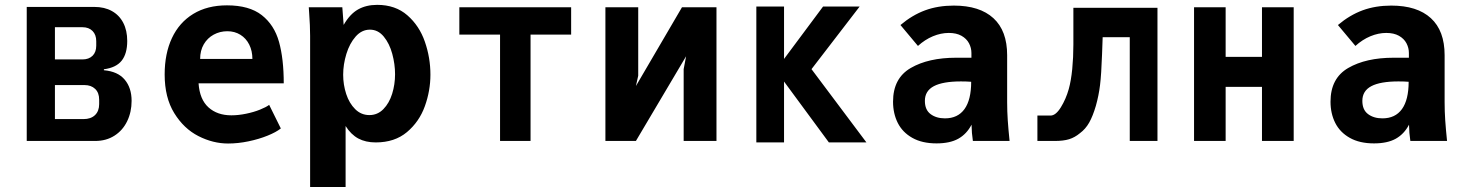

<svg xmlns="http://www.w3.org/2000/svg" viewBox="-20 -580 6040 790"><path d="M90 -551.5H368.5Q410 -551.5 440.5 -534.5Q471 -517.5 487.2 -486Q503.5 -454.5 503.5 -411.5Q503.5 -359 480.5 -330.2Q457.5 -301.5 407.5 -295V-291Q465 -286 493.2 -252.2Q521.5 -218.5 521.5 -165Q521.5 -119 503.2 -81.2Q485 -43.5 451 -21.8Q417 0 371.5 0H90ZM388 -151.5V-170Q388 -198.5 371.5 -214.2Q355 -230 327.5 -230H206V-90H323.5Q354 -90 371 -106.5Q388 -123 388 -151.5ZM376 -392V-410.5Q376 -437 360.8 -452.5Q345.5 -468 319.5 -468H206V-335.5H319.5Q345.5 -335.5 360.8 -350.5Q376 -365.5 376 -392Z M657.5 -273.5Q657.5 -359.5 687.5 -423.5Q717.5 -487.5 775.2 -522.8Q833 -558 914 -558Q1005.5 -558 1057 -517.8Q1108.5 -477.5 1128 -407.8Q1147.5 -338 1147.5 -237H797Q801.5 -171 837.8 -138.2Q874 -105.5 932 -105.5Q960.5 -105.5 992.2 -112Q1024 -118.5 1049.5 -128.8Q1075 -139 1087.5 -148.5L1135.5 -51.5Q1116 -36 1080.8 -21.8Q1045.5 -7.5 1002.5 1.5Q959.5 10.5 918.5 10.5Q856.5 10.5 796.5 -20Q736.5 -50.5 697 -114.5Q657.5 -178.5 657.5 -273.5ZM915.5 -451.5Q885 -451.5 859.2 -437.5Q833.5 -423.5 818.5 -397.8Q803.5 -372 803.5 -337.5H1018.5Q1018.5 -370.5 1005.5 -396.5Q992.5 -422.5 969 -437Q945.5 -451.5 915.5 -451.5Z M1252 -527.5 1250.5 -550H1388.5L1394 -477.5Q1419.5 -522 1453 -541Q1486.5 -560 1532 -560Q1607 -560 1656.2 -517Q1705.5 -474 1728.2 -408.2Q1751 -342.5 1751 -273Q1751 -206.5 1728 -142.8Q1705 -79 1654.5 -36.5Q1604 6 1526 6Q1484.5 6 1454.2 -10.2Q1424 -26.5 1402 -61.5V189.5H1256V-432.5Q1256 -473.5 1252 -527.5ZM1605.5 -274.5Q1605.5 -316 1594 -358.5Q1582.5 -401 1559 -429.5Q1535.5 -458 1502 -458Q1468.5 -458 1443.5 -429.8Q1418.5 -401.5 1405.2 -358.2Q1392 -315 1392 -272.5Q1392 -231.5 1404.5 -193.2Q1417 -155 1441.5 -130.8Q1466 -106.5 1500 -106.5Q1533.5 -106.5 1557.5 -131Q1581.5 -155.5 1593.5 -194Q1605.5 -232.5 1605.5 -274.5Z M2037.5 -437.5H1870V-550H2330V-437.5H2163V0H2037.5Z M2471 -550H2606V-268.5L2596.5 -226L2786 -550H2928V0H2793V-295.5L2803 -348.5L2596.5 0H2471Z M3206 -244.5V6H3092V-553H3206V-337.5L3366.5 -553H3517L3319 -295.5L3545 6H3390.5Z M3654.5 -161.5Q3654.5 -258 3727.2 -300.2Q3800 -342.5 3914.5 -342.5H3977V-362Q3977 -383 3967 -402Q3957 -421 3936 -432.8Q3915 -444.5 3884 -444.5Q3851.5 -444.5 3818.5 -430.8Q3785.5 -417 3757 -391L3685 -477Q3733.5 -518 3786.5 -537.5Q3839.5 -557 3904.5 -557Q4011 -557 4067.5 -505.2Q4124 -453.5 4124 -353V-159.5Q4124 -121.5 4126.5 -85Q4129 -48.5 4134 0H3983Q3978 -32.5 3977.5 -67Q3957.5 -28.5 3923 -9.2Q3888.5 10 3833.5 10Q3774 10 3733.8 -12.8Q3693.5 -35.5 3674 -74.2Q3654.5 -113 3654.5 -161.5ZM3976 -243.5Q3957.5 -245 3934 -245Q3859.5 -245 3822.5 -225.5Q3785.5 -206 3785.5 -165Q3785.5 -128 3809 -110.5Q3832.5 -93 3868 -93Q3921 -93 3948.5 -131.2Q3976 -169.5 3976 -243.5Z M4248.5 -104.5H4302.5Q4324 -104.5 4345 -138.5Q4366 -172.5 4377.5 -213.5Q4387 -247.5 4391.8 -295.8Q4396.5 -344 4396.5 -396.5V-548H4742.5V0H4628.5V-427H4517L4514.5 -357Q4511.5 -273 4506.2 -230Q4501 -187 4489 -144.5Q4476.5 -102 4461.5 -75.5Q4446.5 -49 4423.5 -32Q4402.5 -14.5 4379 -7.2Q4355.5 0 4320 0H4248.5Z M4893 -550H5023V-346H5172.5V-550H5303V0H5172.5V-222.5H5023V0H4893Z M5454.5 -161.5Q5454.5 -258 5527.2 -300.2Q5600 -342.5 5714.5 -342.5H5777V-362Q5777 -383 5767 -402Q5757 -421 5736 -432.8Q5715 -444.5 5684 -444.5Q5651.5 -444.5 5618.5 -430.8Q5585.5 -417 5557 -391L5485 -477Q5533.5 -518 5586.5 -537.5Q5639.5 -557 5704.5 -557Q5811 -557 5867.5 -505.2Q5924 -453.5 5924 -353V-159.5Q5924 -121.5 5926.5 -85Q5929 -48.5 5934 0H5783Q5778 -32.5 5777.5 -67Q5757.5 -28.5 5723 -9.2Q5688.5 10 5633.5 10Q5574 10 5533.8 -12.8Q5493.5 -35.5 5474 -74.2Q5454.5 -113 5454.5 -161.5ZM5776 -243.5Q5757.5 -245 5734 -245Q5659.5 -245 5622.5 -225.5Q5585.5 -206 5585.5 -165Q5585.5 -128 5609 -110.5Q5632.5 -93 5668 -93Q5721 -93 5748.5 -131.2Q5776 -169.5 5776 -243.5Z"/></svg>

Font: JuliaMono ExtraBold
Style: Regular
Weight: 800
Monospace: yes
Designer: cormullion
Foundry: corm
Version: Version 0.055; ttfautohint (v1.8.4)